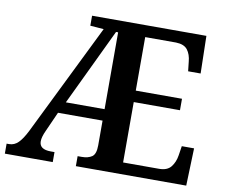

<svg xmlns="http://www.w3.org/2000/svg" viewBox="-78 -811 1066 908"><g transform="rotate(10 455.0 -357.0)"><path d="M0 0V-48H12Q37 -48 56 -67Q75 -86 95 -126L358 -661L293 -666V-714H842L846 -534H786L781 -579Q778 -614 761.5 -635.5Q745 -657 706 -658H558V-401H780V-346H558V-56H731Q770 -56 788 -79Q806 -102 811 -135L818 -180H877L871 0H341V-48H361Q391 -48 409.5 -60.5Q428 -73 428 -115V-234H214L172 -140Q157 -108 157 -87Q157 -48 212 -48H230V0ZM242 -289H428V-658H418Z"/></g></svg>

Font: Noto Serif Lao SemiCondensed SemiBold
Style: Regular
Weight: 600
Width: 4
Designer: Monotype Design Team
Foundry: Monotype Imaging Inc.
Version: Version 2.003; ttfautohint (v1.8.4.7-5d5b)